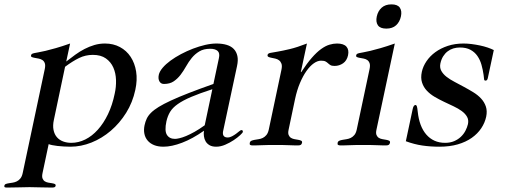

<svg xmlns="http://www.w3.org/2000/svg" viewBox="-116 -660 2322 874"><path d="M129.4 -115.2Q123.5 -88.4 127.7 -68.4Q131.8 -48.3 143.1 -35.4Q154.3 -22.5 171.4 -16.1Q188.5 -9.8 208.5 -9.8Q241.2 -9.8 272.2 -25.1Q303.2 -40.5 329.3 -69.6Q355.5 -98.6 375.5 -140.1Q395.5 -181.6 406.2 -233.9Q413.1 -264.2 412.1 -295.7Q411.1 -327.1 399.9 -352.5Q388.7 -377.9 366 -394Q343.3 -410.2 306.6 -410.2Q273.4 -410.2 244.1 -396Q214.8 -381.8 180.2 -356ZM185.5 -379.9Q206.1 -396 226.6 -410.9Q247.1 -425.8 268.8 -437Q290.5 -448.2 313.7 -455.1Q336.9 -461.9 361.8 -461.9Q399.9 -461.9 429.9 -445.8Q460 -429.7 478.8 -401.1Q497.6 -372.6 503.7 -334.2Q509.8 -295.9 500 -251Q487.8 -193.8 458.3 -146.5Q428.7 -99.1 388.4 -64.7Q348.1 -30.3 300.5 -11.2Q252.9 7.8 204.6 7.8Q189.5 7.8 174.1 6.8Q158.7 5.9 145.5 4.4Q132.3 2.9 121.8 0.7Q111.3 -1.5 105.5 -3.9L77.6 127.9Q74.2 143.6 77.6 152.3Q81.1 161.1 88.1 165.5Q95.2 169.9 104.2 171.4Q113.3 172.9 120.8 174.1Q128.4 175.3 133.3 177.5Q138.2 179.7 137.2 186Q136.2 190.4 132.3 192.1Q128.4 193.8 120.1 193.8Q91.3 193.8 67.1 192.9Q43 191.9 18.6 191.9Q-5.4 191.9 -30.3 192.9Q-55.2 193.8 -83.5 193.8Q-91.8 193.8 -94.5 192.1Q-97.2 190.4 -96.2 186Q-95.2 179.7 -89.4 177.5Q-83.5 175.3 -75.4 174.1Q-67.4 172.9 -57.9 171.4Q-48.3 169.9 -39.3 165.5Q-30.3 161.1 -23.2 152.3Q-16.1 143.6 -12.7 127.9L87.9 -346.2Q91.3 -362.8 87.9 -372.3Q84.5 -381.8 76.9 -386.7Q69.3 -391.6 60.1 -393.3Q50.8 -395 42.7 -396.5Q34.7 -397.9 29.3 -400.1Q23.9 -402.3 25.4 -408.2Q26.4 -412.6 29.5 -414.6Q32.7 -416.5 39.8 -418.2Q46.9 -419.9 59.3 -421.9Q71.8 -423.8 91.1 -428.5Q110.4 -433.1 137.9 -440.9Q165.5 -448.7 203.1 -461.9Z M850.6 -253.9Q792 -234.9 754.2 -218.8Q716.3 -202.6 692.9 -186Q669.4 -169.4 658.2 -150.6Q647 -131.8 641.6 -107.9Q632.3 -64.5 643.8 -46.1Q655.3 -27.8 680.7 -27.8Q688 -27.8 700.9 -30.8Q713.9 -33.7 731 -40.8Q748 -47.9 769.5 -59.8Q791 -71.8 815.9 -89.8ZM899.4 -62Q897 -48.3 902.3 -41.3Q907.7 -34.2 919.9 -34.2Q930.2 -34.2 940.2 -39.6Q950.2 -44.9 958.5 -51Q966.8 -57.1 973.1 -62.5Q979.5 -67.9 982.9 -67.9Q986.3 -67.9 988.3 -65.7Q990.2 -63.5 989.3 -59.1Q988.8 -55.7 977.1 -44.7Q965.3 -33.7 947.8 -22Q930.2 -10.3 909.2 -1.2Q888.2 7.8 868.2 7.8Q849.6 7.8 837.9 1Q826.2 -5.9 820.1 -16.4Q814 -26.9 812.3 -39.8Q810.5 -52.7 812.5 -64.9Q760.3 -28.3 712.9 -10.3Q665.5 7.8 627.9 7.8Q603.5 7.8 585.4 0.5Q567.4 -6.8 556.2 -20Q544.9 -33.2 541.3 -51Q537.6 -68.8 542 -89.8Q545.4 -106 551.8 -119.6Q558.1 -133.3 571.3 -146.5Q584.5 -159.7 606.2 -173.1Q627.9 -186.5 661.6 -202.1Q695.3 -217.8 742.9 -236.3Q790.5 -254.9 855.5 -277.8L880.4 -395Q885.7 -418 874.8 -428Q863.8 -438 840.8 -438Q811 -438 791.3 -426Q771.5 -414.1 757.1 -396.5Q742.7 -378.9 731 -357.9Q719.2 -336.9 705.8 -319.3Q692.4 -301.8 674.8 -289.8Q657.2 -277.8 630.4 -277.8Q616.2 -277.8 609.6 -289.8Q603 -301.8 606.9 -319.8Q610.4 -335 624.5 -351.6Q638.7 -368.2 659.9 -383.8Q681.2 -399.4 707.8 -413.6Q734.4 -427.7 762.5 -438.5Q790.5 -449.2 818.1 -455.6Q845.7 -461.9 869.1 -461.9Q895.5 -461.9 915.8 -455.8Q936 -449.7 948.2 -437Q960.4 -424.3 964.6 -405Q968.8 -385.7 962.9 -358.9Z M1165 -341.8Q1168.9 -359.9 1165.3 -369.9Q1161.6 -379.9 1154.3 -385.5Q1147 -391.1 1137.2 -393.3Q1127.4 -395.5 1119.4 -397Q1111.3 -398.4 1106 -401.1Q1100.6 -403.8 1102.1 -410.2Q1103.5 -417 1114.7 -419.2Q1126 -421.4 1147.9 -425Q1169.9 -428.7 1202.9 -436.5Q1235.8 -444.3 1281.2 -461.9L1253.4 -332H1255.4Q1281.2 -371.6 1303.5 -397Q1325.7 -422.4 1345.7 -436.8Q1365.7 -451.2 1383.5 -456.5Q1401.4 -461.9 1418 -461.9Q1448.2 -461.9 1460.9 -447.8Q1473.6 -433.6 1468.3 -408.2Q1462.9 -383.8 1445.6 -371.8Q1428.2 -359.9 1407.2 -359.9Q1394.5 -359.9 1388.4 -363.5Q1382.3 -367.2 1377.4 -371.8Q1372.6 -376.5 1366 -380.1Q1359.4 -383.8 1345.2 -383.8Q1329.6 -383.8 1312.5 -371.8Q1295.4 -359.9 1279.3 -337.2Q1263.2 -314.5 1249.5 -282.2Q1235.8 -250 1227.1 -209L1197.8 -69.8Q1194.3 -54.2 1198 -45.4Q1201.7 -36.6 1209 -32.2Q1216.3 -27.8 1225.3 -26.4Q1234.4 -24.9 1242.4 -23.4Q1250.5 -22 1255.4 -19.3Q1260.3 -16.6 1258.8 -9.8Q1257.3 -2.9 1252.9 -0.5Q1248.5 2 1240.2 2Q1231 2 1221.4 1.7Q1211.9 1.5 1200.2 1Q1188.5 0.5 1173.3 0.2Q1158.2 0 1137.7 0Q1117.2 0 1102.1 0.2Q1086.9 0.5 1075 1Q1063 1.5 1053.2 1.7Q1043.5 2 1034.2 2Q1025.9 2 1022.7 -0.5Q1019.5 -2.9 1021 -9.8Q1022.5 -16.6 1028.6 -19.3Q1034.7 -22 1043 -23.4Q1051.3 -24.9 1061.3 -26.4Q1071.3 -27.8 1080.3 -32.2Q1089.4 -36.6 1096.7 -45.4Q1104 -54.2 1107.4 -69.8Z M1642.6 -529.8Q1614.7 -529.8 1604.2 -544.9Q1593.8 -560.1 1599.1 -585Q1604.5 -609.9 1621.3 -625Q1638.2 -640.1 1666 -640.1Q1693.8 -640.1 1704.1 -625Q1714.4 -609.9 1709 -585Q1703.6 -560.1 1687 -544.9Q1670.4 -529.8 1642.6 -529.8ZM1597.7 -69.8Q1594.2 -54.2 1597.9 -45.4Q1601.6 -36.6 1608.9 -32.2Q1616.2 -27.8 1625.5 -26.4Q1634.8 -24.9 1642.8 -23.4Q1650.9 -22 1655.8 -19.3Q1660.6 -16.6 1659.2 -9.8Q1657.7 -2.9 1653.3 -0.5Q1648.9 2 1640.6 2Q1631.3 2 1621.8 1.7Q1612.3 1.5 1600.6 1Q1588.9 0.5 1573.7 0.2Q1558.6 0 1538.1 0Q1517.6 0 1502.2 0.2Q1486.8 0.5 1474.9 1Q1462.9 1.5 1453.4 1.7Q1443.8 2 1434.6 2Q1426.3 2 1422.9 -0.5Q1419.4 -2.9 1420.9 -9.8Q1422.4 -16.6 1428.5 -19.3Q1434.6 -22 1443.1 -23.4Q1451.7 -24.9 1461.4 -26.4Q1471.2 -27.8 1480.5 -32.2Q1489.7 -36.6 1497.1 -45.4Q1504.4 -54.2 1507.8 -69.8L1566.4 -346.2Q1569.8 -362.8 1566.4 -372.3Q1563 -381.8 1555.9 -386.7Q1548.8 -391.6 1539.6 -393.3Q1530.3 -395 1522.2 -396.5Q1514.2 -397.9 1509 -400.1Q1503.9 -402.3 1505.4 -408.2Q1506.3 -412.6 1509.3 -414.6Q1512.2 -416.5 1519.3 -418.2Q1526.4 -419.9 1538.6 -421.9Q1550.8 -423.8 1569.8 -428.5Q1588.9 -433.1 1616.2 -440.9Q1643.6 -448.7 1681.2 -461.9Z M1804.2 -333Q1809.6 -357.9 1825.4 -381.3Q1841.3 -404.8 1865.7 -422.6Q1890.1 -440.4 1922.6 -451.2Q1955.1 -461.9 1994.1 -461.9Q2011.2 -461.9 2030.5 -459.5Q2049.8 -457 2068.6 -453.1Q2087.4 -449.2 2103.8 -443.6Q2120.1 -438 2131.8 -432.1L2104.5 -304.2Q2102.1 -293 2094.2 -293Q2087.9 -293 2087.6 -299.6Q2087.4 -306.2 2085.4 -318.8Q2082 -342.8 2075.7 -365.2Q2069.3 -387.7 2057.1 -405.3Q2044.9 -422.9 2025.6 -433.3Q2006.3 -443.8 1977.1 -443.8Q1961.9 -443.8 1947.5 -439.5Q1933.1 -435.1 1921.4 -426Q1909.7 -417 1901.1 -403.3Q1892.6 -389.6 1888.7 -371.1Q1884.8 -352.5 1892.8 -337.6Q1900.9 -322.8 1916.5 -310.5Q1932.1 -298.3 1953.1 -287.4Q1974.1 -276.4 1995.8 -264.6Q2017.6 -252.9 2038.3 -240.2Q2059.1 -227.5 2074 -211.4Q2088.9 -195.3 2095.7 -175Q2102.5 -154.8 2097.2 -128.9Q2091.3 -101.1 2074.7 -76.2Q2058.1 -51.3 2031.5 -32.5Q2004.9 -13.7 1968 -2.9Q1931.2 7.8 1884.3 7.8Q1842.8 7.8 1806.4 2.4Q1770 -2.9 1731.4 -17.1L1762.7 -164.1Q1766.6 -182.1 1775.4 -182.1Q1779.3 -182.1 1781.5 -176.3Q1783.7 -170.4 1785.6 -150.9Q1789.1 -118.2 1798.8 -92Q1808.6 -65.9 1824.5 -47.6Q1840.3 -29.3 1861.8 -19.5Q1883.3 -9.8 1910.2 -9.8Q1933.1 -9.8 1950.9 -17.3Q1968.8 -24.9 1981.7 -37.1Q1994.6 -49.3 2002.7 -64.7Q2010.7 -80.1 2014.2 -95.2Q2018.1 -114.3 2010 -128.4Q2002 -142.6 1986.1 -154.3Q1970.2 -166 1949 -176Q1927.7 -186 1905.5 -196.5Q1883.3 -207 1862.5 -219.2Q1841.8 -231.4 1826.9 -247.3Q1812 -263.2 1805.2 -284.2Q1798.3 -305.2 1804.2 -333Z"/></svg>

Font: XB Zar
Style: Italic
Weight: 400
Italic angle: -12°
Designer: Behnam
Foundry: Irmug
Version: Version 8.005 2009